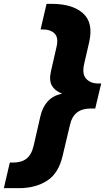

<svg xmlns="http://www.w3.org/2000/svg" viewBox="-92 -810 546 998"><path d="M176 -790Q285 -790 339.5 -741Q394 -692 372 -593L346 -480Q333 -425 356 -400.5Q379 -376 419 -376H434L403 -246H381Q334 -246 307.5 -224.5Q281 -203 272 -162L234 -2Q213 91 152.5 129.5Q92 168 7 168H-72L-41 35H-24Q20 35 46 14.5Q72 -6 83 -53L118 -206Q129 -254 157 -284Q185 -314 231 -323Q193 -338 177.5 -365.5Q162 -393 173 -440L202 -567Q213 -614 192 -635.5Q171 -657 129 -657H119L150 -790Z"/></svg>

Font: Prodigy Sans ExtraBold
Style: Italic
Weight: 800
Italic angle: -13°
Designer: Wei Huang
Foundry: Wei Huang
Version: Version 1.003; ttfautohint (v1.8.3)